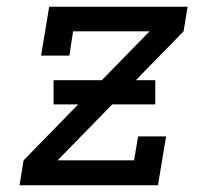

<svg xmlns="http://www.w3.org/2000/svg" viewBox="-20 -550 640 570"><path d="M38 0 50 -74 424 -457H197L186 -385H102L126 -530H537L525 -457L151 -74H378L390 -145H473L449 0ZM441 -240H139V-312H441Z"/></svg>

Font: Iosevka Slab Extended Oblique
Style: Regular
Weight: 400
Width: 7
Italic angle: -9°
Monospace: yes
Designer: Belleve Invis
Foundry: Belleve Invis
Version: Version 11.1.0; ttfautohint (v1.8.3)